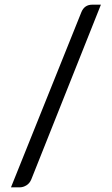

<svg xmlns="http://www.w3.org/2000/svg" viewBox="-20 -757 480 822"><path d="M27 45 328 -704Q341 -737 375 -737H412L114 11Q107 28 93 36.5Q79 45 65 45Z"/></svg>

Font: Aleo
Style: Regular
Weight: 400
Designer: Alessio Laiso
Foundry: Alessio Laiso
Version: Version 2.001; ttfautohint (v1.8.4.7-5d5b);gftools[0.9.29]